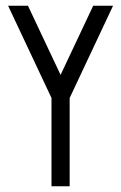

<svg xmlns="http://www.w3.org/2000/svg" viewBox="-20 -650 423 670"><path d="M77.6 -629.9 191.4 -388.7 305.2 -629.9H374.5L223.1 -308.1V0H159.7V-308.1L8.3 -629.9Z"/></svg>

Font: Fibel Sued LRS
Style: Regular
Weight: 400
Designer: Peter Wiegel
Foundry: Peter Wiegel
Version: Version 000.000